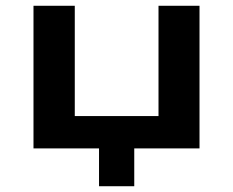

<svg xmlns="http://www.w3.org/2000/svg" viewBox="-20 -514 808 665"><path d="M323 131V0H96V-494H239V-112H529V-494H671V0H445V131Z"/></svg>

Font: Nunito Sans 10pt Expanded
Style: Bold
Weight: 700
Width: 7
Designer: Vernon Adams
Foundry: Vernon Adams
Version: Version 3.101;gftools[0.9.27]